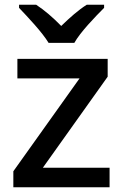

<svg xmlns="http://www.w3.org/2000/svg" viewBox="-20 -786 517 806"><path d="M184 -606H292C317 -651 380 -716 417 -753V-766H344C309 -744 273 -712 237 -677C203 -712 167 -743 132 -766H60V-753C96 -715 157 -651 184 -606ZM440 0V-82H160L432 -464V-539H53V-457H314L36 -67V0Z"/></svg>

Font: Noto Sans Lao UI Med
Style: Regular
Weight: 500
Designer: Monotype Design Team
Foundry: Monotype Imaging Inc.
Version: Version 2.000